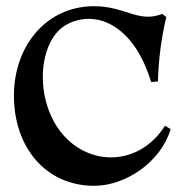

<svg xmlns="http://www.w3.org/2000/svg" viewBox="-20 -585 596 620"><path d="M284 15C387 15 500 -63 531 -168L513 -179C426 -43 259 -48 173 -163C90 -274 105 -455 194 -505C283 -555 410 -512 468 -320L490 -322C492 -398 502 -467 517 -530L504 -540C426 -510 385 -565 284 -565C129 -565 25 -436 25 -276C25 -108 129 15 284 15Z"/></svg>

Font: Basteleur Moonlight
Style: Regular
Weight: 300
Designer: Keussel
Foundry: Keussel Studio
Version: Version 1.300;Glyphs 3.2 (3192)